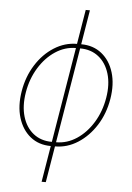

<svg xmlns="http://www.w3.org/2000/svg" viewBox="-61 -773 702 1022"><g transform="rotate(5 290.0 -262.0)"><path d="M232.9 10.3Q168 10.3 123 -26.1Q78.1 -62.5 59.1 -125Q40 -187.5 53.2 -267.1Q66.4 -346.2 106 -408.7Q145.5 -471.2 202.6 -507.3Q259.8 -543.5 324.7 -543.5H347.2Q411.6 -543.5 456.8 -507.3Q502 -471.2 521 -408.7Q540 -346.2 526.9 -267.1Q513.7 -187.5 473.9 -125Q434.1 -62.5 377.2 -26.1Q320.3 10.3 255.4 10.3ZM236.8 -12.2H259.3Q317.9 -12.2 369.1 -46.1Q420.4 -80.1 456.3 -138.9Q492.2 -197.8 504.4 -271Q516.6 -343.8 499.5 -400.4Q482.4 -457 441.9 -489Q401.4 -521 343.3 -521H320.8Q262.7 -521 211.2 -487.1Q159.7 -453.1 123.8 -394.5Q87.9 -335.9 75.7 -263.2Q63.5 -189.9 80.3 -133.1Q97.2 -76.2 137.7 -44.2Q178.2 -12.2 236.8 -12.2ZM200.7 204.1 355 -727.5H377.4L223.1 204.1Z"/></g></svg>

Font: Inter 20pt Thin
Style: Italic
Weight: 250
Italic angle: -9.3988°
Version: Version 4.001;git-66647c0bb